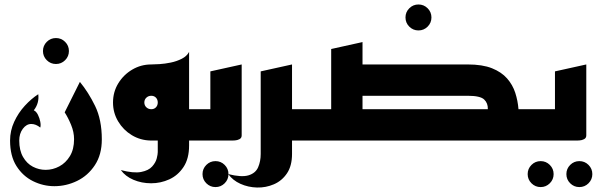

<svg xmlns="http://www.w3.org/2000/svg" viewBox="-20 -628 2667 858"><path d="M230 -342Q206 -342 189 -359Q172 -376 172 -400Q172 -424 189 -441Q206 -458 230 -458Q254 -458 271 -441Q288 -424 288 -400Q288 -376 271 -359Q254 -342 230 -342Z M223 204Q173 204 127.5 181.5Q82 159 53.5 114Q25 69 25 0Q25 -44 43.5 -84Q62 -124 91 -155.5Q120 -187 151 -207Q156 -167 131 -135Q142 -130 149.5 -115Q157 -100 160 -84Q163 -68 160 -58Q140 -74 120 -74Q98 -74 82 -52.5Q66 -31 66 0Q66 44 83 73.5Q100 103 127 117Q154 131 184 131Q216 131 245 115.5Q274 100 292.5 69.5Q311 39 311 -6Q311 -38 297.5 -70.5Q284 -103 269 -126L337 -262Q375 -216 405 -154.5Q435 -93 435 -5Q435 63 404 110Q373 157 324.5 180.5Q276 204 223 204Z M653 0Q607 -1 569 -24Q531 -47 508 -85.5Q485 -124 485 -170Q485 -217 508.5 -255.5Q532 -294 571 -317Q610 -340 656 -340Q669 -340 693 -341.5Q717 -343 743.5 -348.5Q770 -354 792.5 -365.5Q815 -377 825 -396V-140H880V0H825V22Q825 81 800 118.5Q775 156 736.5 173.5Q698 191 655.5 191Q613 191 576.5 175.5Q540 160 520 132Q577 147 610.5 140.5Q644 134 660 116Q676 98 680.5 79.5Q685 61 685 52V0ZM656 -140Q669 -140 677 -148.5Q685 -157 685 -170Q685 -183 677 -191.5Q669 -200 656 -200Q643 -200 634 -191.5Q625 -183 625 -170Q625 -157 634 -148.5Q643 -140 656 -140Z M943 208Q919 208 902 191Q885 174 885 150Q885 126 902 109Q919 92 943 92Q967 92 984 109Q1001 126 1001 150Q1001 174 984 191Q967 208 943 208Z M840 0V-140H920V-309L1060 -340V-23Q1060 -11 1050 -6Q1040 -1 1030 -0.5Q1020 0 1020 0Z M1000 150Q1059 165 1090.5 155.5Q1122 146 1133.5 119.5Q1145 93 1145 60V-309L1285 -340V-140H1405V0H1285V60Q1285 113 1262.5 146.5Q1240 180 1204 195.5Q1168 211 1128.5 210Q1089 209 1054.5 193.5Q1020 178 1000 150Z M1850 -492Q1826 -492 1809 -509Q1792 -526 1792 -550Q1792 -574 1809 -591Q1826 -608 1850 -608Q1874 -608 1891 -591Q1908 -574 1908 -550Q1908 -526 1891 -509Q1874 -492 1850 -492Z M1365 0V-140H1460V-409L1600 -440V-340H2070Q2136 -340 2178.5 -323Q2221 -306 2246 -277.5Q2271 -249 2282.5 -213.5Q2294 -178 2297 -140H2420V0H2264Q2262 0 2261 0Q2260 0 2260 0ZM1600 -200V-140H2160Q2161 -167 2143.5 -183.5Q2126 -200 2070 -200Z M2569 208Q2545 208 2528 191Q2511 174 2511 150Q2511 126 2528 109Q2545 92 2569 92Q2593 92 2610 109Q2627 126 2627 150Q2627 174 2610 191Q2593 208 2569 208ZM2396 208Q2372 208 2355 191Q2338 174 2338 150Q2338 126 2355 109Q2372 92 2396 92Q2420 92 2437 109Q2454 126 2454 150Q2454 174 2437 191Q2420 208 2396 208Z M2380 0V-140H2460V-309L2600 -340V-23Q2600 -11 2590 -6Q2580 -1 2570 -0.5Q2560 0 2560 0Z"/></svg>

Font: Reem Kufi Ink
Style: Bold
Weight: 700
Designer: Khaled Hosny
Version: Version 1.002